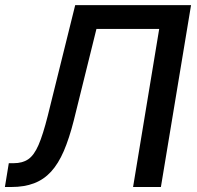

<svg xmlns="http://www.w3.org/2000/svg" viewBox="-23 -748 787 768"><path d="M-3.4 0 12.2 -95.2H31.7Q66.9 -95.2 90.1 -111.1Q113.3 -127 131.1 -168Q148.9 -209 168 -284.7L277.8 -727.5H741.2L620.6 0H509.3L613.8 -632.3H362.8L272 -265.6Q253.9 -194.3 232.2 -143.8Q210.4 -93.3 181.4 -61.5Q152.3 -29.8 113.3 -14.9Q74.2 0 22.5 0Z"/></svg>

Font: Inter 17pt Medium
Style: Italic
Weight: 500
Italic angle: -9.3988°
Version: Version 4.001;git-66647c0bb